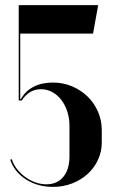

<svg xmlns="http://www.w3.org/2000/svg" viewBox="-20 -719 467 749"><path d="M26 -98Q32 -78 46 -60Q60 -42 78.5 -28.5Q97 -15 118.5 -7.5Q140 0 161 0Q203 0 227 -29Q251 -58 251 -109V-228Q251 -258 242.5 -284Q234 -310 219 -329.5Q204 -349 183.5 -360Q163 -371 140 -371Q93 -371 65 -327H53V-699H363L343 -588H59V-333H62Q79 -364 111 -380.5Q143 -397 186 -397Q226 -397 260.5 -382.5Q295 -368 321 -343Q347 -318 362 -284Q377 -250 377 -211V-163Q377 -127 362 -95Q347 -63 321.5 -40Q296 -17 261.5 -3.5Q227 10 187 10Q127 10 81.5 -19Q36 -48 20 -96Z"/></svg>

Font: Moniqa Black Display
Style: Regular
Weight: 900
Designer: Rajesh Rajput
Foundry: Rajesh Rajput
Version: Version 1.000